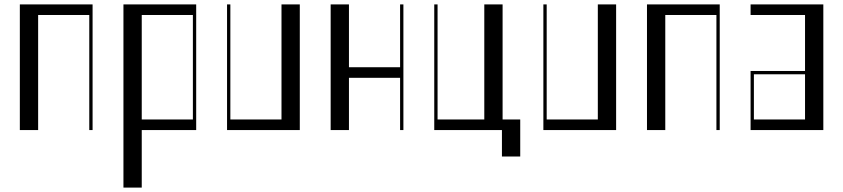

<svg xmlns="http://www.w3.org/2000/svg" viewBox="-20 -590 3825 871"><path d="M70 -570H400V0H385V-522H153V0H70Z M540 -570H870V0H623V261H540ZM855 -48V-522H623V-48Z M1010 -570H1025V-48H1257V-570H1340V0H1010Z M1480 0V-570H1563V-285H1795V-570H1810V0H1795V-237H1563V0Z M2260 -570V-48H2340V120H2257V0H1950V-570H1965V-48H2177V-570Z M2445 -570H2460V-48H2692V-570H2775V0H2445Z M2915 -570H3245V0H3230V-522H2998V0H2915Z M3385 -268H3632V-522H3385V-570H3715V0H3385ZM3632 -48V-253H3400V-48Z"/></svg>

Font: Facade Sud
Style: Regular
Weight: 100
Designer: Éléonore Fines
Foundry: Velvetyne Type Foundry
Version: Version 1.001;Glyphs 3.2 (3202)